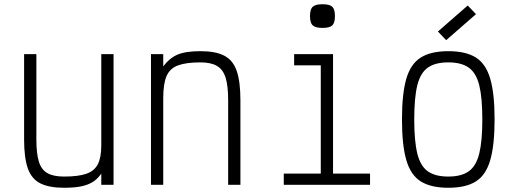

<svg xmlns="http://www.w3.org/2000/svg" viewBox="-20 -874 2440 908"><path d="M283 14Q212 14 170.5 -7Q129 -28 111.5 -78Q94 -128 94 -214V-618H152V-214Q152 -147 164 -109Q176 -71 204.5 -55Q233 -39 283 -39Q351 -39 389 -52.5Q427 -66 443 -98Q459 -130 459 -187V-618H517V0H459V-53Q441 -27 418 -13Q395 1 363 7.5Q331 14 283 14Z M694 0V-618H752V-560Q780 -598 818 -615Q856 -632 928 -632Q1000 -632 1041 -610.5Q1082 -589 1099.5 -538.5Q1117 -488 1117 -399V0H1059V-399Q1059 -468 1047 -506.5Q1035 -545 1006.5 -562Q978 -579 928 -579Q861 -579 822.5 -565Q784 -551 768 -515Q752 -479 752 -410V0Z M1497 0V-601L1533 -565H1371V-618H1555V0ZM1322 0V-53H1730V0ZM1505 -742Q1472 -742 1459 -754Q1446 -766 1446 -798Q1446 -830 1459 -842Q1472 -854 1505 -854Q1539 -854 1551.5 -842Q1564 -830 1564 -798Q1564 -766 1551.5 -754Q1539 -742 1505 -742Z M2100 14Q2018 14 1970 -16Q1922 -46 1901.5 -117Q1881 -188 1881 -309Q1881 -431 1901.5 -501.5Q1922 -572 1970 -602Q2018 -632 2100 -632Q2183 -632 2230.5 -602Q2278 -572 2298.5 -501.5Q2319 -431 2319 -309Q2319 -188 2298.5 -117Q2278 -46 2230.5 -16Q2183 14 2100 14ZM2100 -39Q2162 -39 2197 -64Q2232 -89 2246.5 -148Q2261 -207 2261 -309Q2261 -412 2246.5 -470.5Q2232 -529 2197 -554Q2162 -579 2100 -579Q2038 -579 2003 -554Q1968 -529 1953.5 -470.5Q1939 -412 1939 -309Q1939 -207 1953.5 -148Q1968 -89 2003 -64Q2038 -39 2100 -39ZM2090 -684 2051 -725 2192 -848 2231 -807Z"/></svg>

Font: Victor Mono Thin ExtraLight
Style: Regular
Weight: 250
Monospace: yes
Version: Version 1.561;gftools[0.9.30]